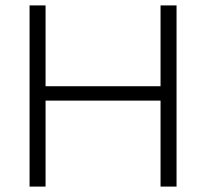

<svg xmlns="http://www.w3.org/2000/svg" viewBox="-20 -688 760 708"><path d="M89 0V-668H148V-370H572V-668H631V0H572V-317H148V0Z"/></svg>

Font: Gantari Light
Style: Regular
Weight: 300
Designer: Anugrah Pasau
Foundry: Lafontype
Version: Version 1.000; ttfautohint (v1.8.3)